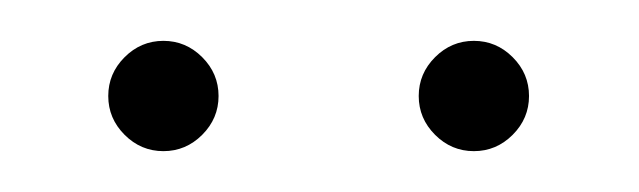

<svg xmlns="http://www.w3.org/2000/svg" viewBox="-20 -701 313 94"><path d="M60 -627Q49 -627 41 -635Q33 -643 33 -654Q33 -665 41 -673Q49 -681 60 -681Q71 -681 79 -673Q87 -665 87 -654Q87 -643 79 -635Q71 -627 60 -627ZM212 -627Q201 -627 193 -635Q185 -643 185 -654Q185 -665 193 -673Q201 -681 212 -681Q223 -681 231 -673Q239 -665 239 -654Q239 -643 231 -635Q223 -627 212 -627Z"/></svg>

Font: Murecho Thin
Style: Regular
Weight: 100
Designer: Neil Summerour
Foundry: Positype
Version: Version 1.010